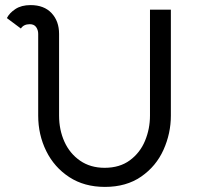

<svg xmlns="http://www.w3.org/2000/svg" viewBox="-20 -721 773 754"><path d="M130 -267V-588Q130 -603 122 -614.5Q114 -626 97 -626Q73 -626 62 -609L7 -650Q17 -670 40.5 -685.5Q64 -701 100 -701Q153 -701 182.5 -669.5Q212 -638 212 -588V-267Q212 -211 233 -164.5Q254 -118 294.5 -90Q335 -62 391 -62Q450 -62 490 -91.5Q530 -121 549.5 -168Q569 -215 569 -267V-683H651V-267Q651 -197 622 -132.5Q593 -68 534.5 -27.5Q476 13 392 13Q311 13 252 -25.5Q193 -64 161.5 -128Q130 -192 130 -267Z"/></svg>

Font: Bellota
Style: Bold
Weight: 700
Designer: Kemie Guaida
Foundry: Kemie Guaida
Version: Version 4.001